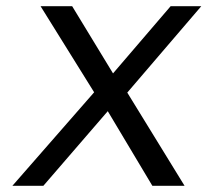

<svg xmlns="http://www.w3.org/2000/svg" viewBox="-20 -600 670 620"><path d="M391 -301 630 -580H531L345 -363L213 -580H111L284 -302L20 0H120L328 -241L472 0H576Z"/></svg>

Font: Charger
Style: BdIt
Weight: 400
Designer: Jasper
Foundry: Cannot Into Space Fonts
Version: Version 0.98